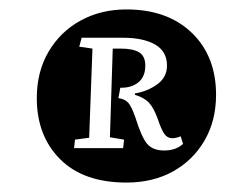

<svg xmlns="http://www.w3.org/2000/svg" viewBox="-20 -785 516 407"><path d="M248 -398Q157 -398 107.5 -447.5Q58 -497 58 -577Q58 -633 83 -675.5Q108 -718 151 -741.5Q194 -765 248 -765Q335 -765 386.5 -715.5Q438 -666 438 -584Q438 -529 413.5 -487Q389 -445 346.5 -421.5Q304 -398 248 -398ZM328 -466Q353 -466 368 -480L363 -496Q353 -492 345 -492Q335 -492 328.5 -501Q322 -510 314 -534Q306 -556 296 -567Q286 -578 266 -584V-587Q292 -591 313 -606Q334 -621 334 -646Q334 -676 309 -690.5Q284 -705 240 -705H153L148 -686L176 -682L169 -493L139 -489L137 -471H241L243 -489L213 -494L219 -682H236Q262 -682 275 -674Q288 -666 288 -646Q288 -623 274 -611Q260 -599 237 -599H235L231 -577Q245 -575 252 -567Q259 -559 267 -536Q280 -494 292 -480Q304 -466 328 -466Z"/></svg>

Font: Literata 12pt Medium
Style: Italic
Weight: 500
Italic angle: -2°
Designer: Latin by Veronika Burian and Jose Scaglione. Greek by Irene Vlachou. Cyrillic by Vera Evstafieva
Foundry: TypeTogether
Version: Version 3.002